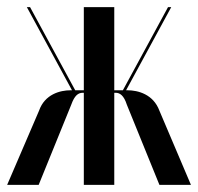

<svg xmlns="http://www.w3.org/2000/svg" viewBox="-24 -516 553 536"><path d="M421 0H509L421 -207C404 -253 361 -264 332 -264H328L454 -496H445L319 -264H295V-496H210V-264H186L60 -496H51L177 -264H173C144 -264 101 -253 85 -207L-4 0H84L175 -224C184 -249 194 -257 207 -257H210V0H295V-257H299C311 -257 322 -249 330 -224Z"/></svg>

Font: Moniqa SemBd Display
Style: Regular
Weight: 600
Designer: Rajesh Rajput
Foundry: Rajesh Rajput
Version: Version 1.000